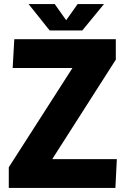

<svg xmlns="http://www.w3.org/2000/svg" viewBox="-20 -920 621 940"><path d="M23 -101 334 -586V-587H42L50 -728H547V-628L237 -143V-141H552L545 0H23ZM223 -771 120 -900H248L304 -821L360 -900H489L383 -771Z"/></svg>

Font: Murecho
Style: Bold
Weight: 700
Designer: Neil Summerour
Foundry: Positype
Version: Version 1.010; ttfautohint (v1.8.3)